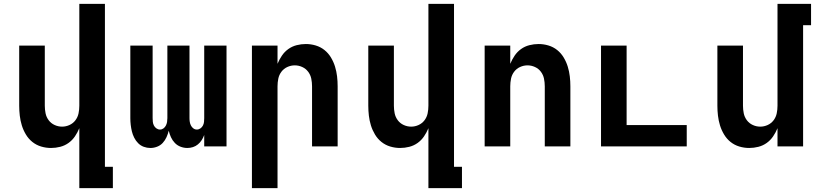

<svg xmlns="http://www.w3.org/2000/svg" viewBox="-20 -755 4240 990"><path d="M389 215V-94Q380 -72 366.5 -52Q353 -32 333.5 -18Q314 -4 290.5 2Q267 8 243 8Q217 8 192 0.5Q167 -7 147 -23Q127 -39 113.5 -61.5Q100 -84 92.5 -108.5Q85 -133 82 -158.5Q79 -184 79 -210V-520H211V-210Q211 -190 215 -170.5Q219 -151 231 -135Q243 -119 261.5 -110.5Q280 -102 300 -102Q320 -102 338.5 -110.5Q357 -119 369 -135Q381 -151 385 -170.5Q389 -190 389 -210V-735H521V105H562V215Z M755 8Q738 8 721.5 2Q705 -4 692.5 -16.5Q680 -29 672 -45Q664 -61 660 -77.5Q656 -94 654 -111.5Q652 -129 652 -146V-520H767V-146Q767 -136 768 -126.5Q769 -117 773.5 -108Q778 -99 786.5 -93Q795 -87 805 -87Q815 -87 823 -93Q831 -99 835.5 -108Q840 -117 841.5 -126.5Q843 -136 843 -146V-520H957V-146Q957 -136 958.5 -126.5Q960 -117 964.5 -108Q969 -99 977 -93Q985 -87 995 -87Q1005 -87 1013.5 -93Q1022 -99 1026.5 -108Q1031 -117 1032 -126.5Q1033 -136 1033 -146V-520H1148V0H1033V-59Q1028 -45 1020 -32.5Q1012 -20 1000.5 -10.5Q989 -1 975 3.5Q961 8 946 8Q928 8 911 1.5Q894 -5 881.5 -18Q869 -31 861.5 -47.5Q854 -64 850 -81Q846 -64 838.5 -47.5Q831 -31 819 -18Q807 -5 790 1.5Q773 8 756 8Z M1279 215V-520H1411V-426Q1420 -448 1433.5 -468Q1447 -488 1466.5 -502Q1486 -516 1509.5 -522Q1533 -528 1557 -528Q1583 -528 1608 -520.5Q1633 -513 1653 -497Q1673 -481 1686.5 -458.5Q1700 -436 1707.5 -411.5Q1715 -387 1718 -361.5Q1721 -336 1721 -310V0H1589V-310Q1589 -330 1585 -349.5Q1581 -369 1569 -385Q1557 -401 1538.5 -409.5Q1520 -418 1500 -418Q1480 -418 1461.5 -409.5Q1443 -401 1431 -385Q1419 -369 1415 -349.5Q1411 -330 1411 -310V215Z M2189 215V-94Q2180 -72 2166.5 -52Q2153 -32 2133.5 -18Q2114 -4 2090.5 2Q2067 8 2043 8Q2017 8 1992 0.5Q1967 -7 1947 -23Q1927 -39 1913.5 -61.5Q1900 -84 1892.5 -108.5Q1885 -133 1882 -158.5Q1879 -184 1879 -210V-520H2011V-210Q2011 -190 2015 -170.5Q2019 -151 2031 -135Q2043 -119 2061.5 -110.5Q2080 -102 2100 -102Q2120 -102 2138.5 -110.5Q2157 -119 2169 -135Q2181 -151 2185 -170.5Q2189 -190 2189 -210V-735H2321V105H2362V215Z M2479 0V-520H2611V-426Q2620 -448 2633.5 -468Q2647 -488 2666.5 -502Q2686 -516 2709.5 -522Q2733 -528 2757 -528Q2783 -528 2808 -520.5Q2833 -513 2853 -497Q2873 -481 2886.5 -458.5Q2900 -436 2907.5 -411.5Q2915 -387 2918 -361.5Q2921 -336 2921 -310V0H2789V-310Q2789 -330 2785 -349.5Q2781 -369 2769 -385Q2757 -401 2738.5 -409.5Q2720 -418 2700 -418Q2680 -418 2661.5 -409.5Q2643 -401 2631 -385Q2619 -369 2615 -349.5Q2611 -330 2611 -310V0Z M3079 0V-520H3211V-110H3521V0Z M3843 8Q3817 8 3792 0.5Q3767 -7 3747 -23Q3727 -39 3713.5 -61.5Q3700 -84 3692.5 -108.5Q3685 -133 3682 -158.5Q3679 -184 3679 -210V-520H3811V-210Q3811 -190 3815 -170.5Q3819 -151 3831 -135Q3843 -119 3861.5 -110.5Q3880 -102 3900 -102Q3920 -102 3938.5 -110.5Q3957 -119 3969 -135Q3981 -151 3985 -170.5Q3989 -190 3989 -210V-735H4162V-625H4121V0H3989V-94Q3980 -72 3966.5 -52Q3953 -32 3933.5 -18Q3914 -4 3890.5 2Q3867 8 3843 8Z"/></svg>

Font: Iosevka Extrabold Extended
Style: Regular
Weight: 800
Width: 7
Monospace: yes
Designer: Belleve Invis
Foundry: Belleve Invis
Version: Version 32.5.0; ttfautohint (v1.8.4)